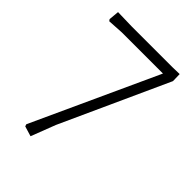

<svg xmlns="http://www.w3.org/2000/svg" viewBox="-181 -582 771 771"><g transform="rotate(45 205.0 -196.5)"><path d="M29 -497 107 -495H340L380 -496L381 -457L173 0L133 104L90 91L87 82L331 -450H97L30 -446L25 -453Z"/></g></svg>

Font: Alegreya Sans SC Light
Style: Regular
Weight: 300
Designer: Juan Pablo del Peral
Foundry: Huerta Tipografica
Version: Version 2.007